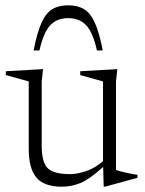

<svg xmlns="http://www.w3.org/2000/svg" viewBox="-20 -695 548 725"><path d="M137.5 -144.5Q137.5 -82.5 160 -60Q182.5 -37.5 244.5 -37.5Q272 -37.5 305.2 -48.8Q338.5 -60 369 -86.5V-387.5L283 -411.5V-426L423 -434L418 -387.5V-53.5Q424 -50.5 439.5 -46.8Q455 -43 471.8 -39.5Q488.5 -36 499 -35V-23.5L378 9.5H371.5L369.5 -64.5Q318.5 -18.5 284.5 -4.2Q250.5 10 213.5 10Q146.5 10 117.5 -24.5Q88.5 -59 88.5 -132.5V-387.5L2 -411.5V-426L142.5 -434L137.5 -387.5ZM237.5 -626.5Q195.5 -626.5 170 -600Q144.5 -573.5 129 -504.5H107Q120 -572 136.8 -609Q153.5 -646 177.8 -660.5Q202 -675 237.5 -675Q273 -675 297.2 -660.5Q321.5 -646 338.2 -609Q355 -572 368 -504.5H346Q330.5 -573.5 305 -600Q279.5 -626.5 237.5 -626.5Z"/></svg>

Font: Newsreader Text Light
Style: Regular
Weight: 300
Designer: Hugues Gentile
Foundry: Production Type
Version: Version 1.001